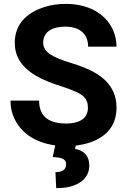

<svg xmlns="http://www.w3.org/2000/svg" viewBox="-20 -741 654 987"><path d="M321 -106C236 -106 181 -138 181 -224H34C34 -197 38 -173 46 -151C82 -49 184 10 321 10C360 10 396 5 428 -4C512 -28 579 -83 579 -188C579 -217 574 -243 564 -266C528 -350 438 -389 343 -418C297 -432 262 -446 238 -462C214 -478 202 -498 202 -521C202 -581 253 -604 315 -604C386 -604 433 -570 433 -501H579C579 -533 572 -562 560 -589C522 -670 437 -721 318 -721C279 -721 244 -716 212 -706C130 -681 56 -626 56 -522C56 -491 62 -464 74 -441C115 -364 203 -327 293 -298C322 -289 346 -280 364 -272C402 -255 432 -238 432 -187C432 -128 382 -106 321 -106ZM320 104C320 134 296 144 265 144L269 226C297 226 321 224 342 218C394 204 439 172 439 109C439 59 409 31 366 25L371 -3H266L251 66C288 69 320 71 320 104Z"/></svg>

Font: Asimov
Style: Regular
Weight: 500
Designer: Google
Version: Version 2.000980; 2014